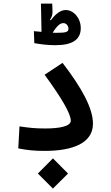

<svg xmlns="http://www.w3.org/2000/svg" viewBox="-20 -847 626 1082"><path d="M232.4 3.4C390.1 3.4 503.9 -40.5 503.9 -149.9C503.9 -236.8 440.9 -351.6 332.5 -492.7L231.4 -425.8C333 -286.6 378.9 -204.1 378.9 -167C378.9 -134.8 314.9 -123 234.4 -123C175.3 -123 143.6 -127 89.8 -134.8L83 -10.7C136.2 -0.5 171.9 3.4 232.4 3.4ZM292 -592.3C388.7 -592.3 435.1 -624 435.1 -688.5C435.1 -745.1 395 -790.5 350.6 -790.5C320.8 -790.5 292.5 -768.1 266.1 -732.4L261.7 -735.4C272 -751.5 276.4 -764.2 275.9 -781.7L274.4 -826.7H210.9L213.9 -667.5C196.3 -668.9 180.7 -670.4 170.9 -671.4L173.3 -604C203.6 -598.1 247.1 -592.3 292 -592.3ZM278.3 215.8 363.3 130.9 278.3 45.4 193.4 130.9ZM276.9 -662.6C301.8 -703.1 319.8 -716.8 336.9 -716.8C354.5 -716.8 365.7 -700.7 365.7 -685.1C365.7 -666 351.1 -662.1 296.4 -662.1C291 -662.1 284.2 -662.1 276.9 -662.6Z"/></svg>

Font: Cascadia Code PL SemiBold
Style: Regular
Weight: 600
Monospace: yes
Designer: Aaron Bell
Foundry: Saja Typeworks
Version: Version 2404.023